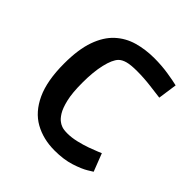

<svg xmlns="http://www.w3.org/2000/svg" viewBox="-167 -724 863 863"><g transform="rotate(45 265.0 -292.5)"><path d="M306 13Q234 13 178.5 -18Q123 -49 91.5 -117Q60 -185 60 -294Q60 -384 81 -443Q102 -502 139 -536Q176 -570 225 -584Q274 -598 330 -598Q376 -598 418 -591.5Q460 -585 484 -579L471 -488Q447 -491 403.5 -496.5Q360 -502 316 -502Q276 -502 254.5 -496Q233 -490 221 -478Q202 -458 190.5 -409Q179 -360 179 -291Q179 -226 188.5 -186.5Q198 -147 211 -126.5Q224 -106 236 -98Q243 -92 256 -87Q269 -82 293 -82Q319 -82 349 -89Q379 -96 405.5 -105.5Q432 -115 448.5 -122Q465 -129 465 -129L498 -44Q498 -44 474.5 -29.5Q451 -15 407.5 -1Q364 13 306 13Z"/></g></svg>

Font: Ruda
Style: Bold
Weight: 700
Designer: Mariela Monsalve and Angelina Sanchez
Foundry: Mariela Monsalve and Angelina Sanchez
Version: Version 2.000